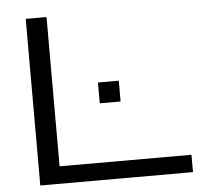

<svg xmlns="http://www.w3.org/2000/svg" viewBox="-53 -806 918 861"><g transform="rotate(-5 406.0 -375.0)"><path d="M93.8 -750H187.5V-78.1H781.2V0H93.8ZM391.6 -437.5H485.4V-343.8H391.6Z"/></g></svg>

Font: Michroma+
Style: Regular
Weight: 400
Designer: beogot
Foundry: beogot
Version: Version